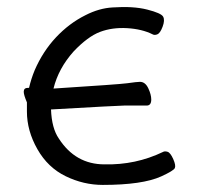

<svg xmlns="http://www.w3.org/2000/svg" viewBox="-20 -505 562 542"><path d="M131 -255Q318 -267 339 -270Q367 -274 375 -274Q390 -274 398.5 -256Q407 -238 407 -224Q407 -207 394 -207H330Q316 -207 124 -196Q126 -143 146 -114Q193 -41 275 -41Q363 -39 440 -76Q445 -79 453 -76.5Q461 -74 469 -56Q477 -38 473.5 -30.5Q470 -23 435 -7Q382 17 270 17Q216 17 165.5 -7.5Q115 -32 85.5 -84Q56 -136 56 -190V-216Q47 -237 47 -246Q47 -257 59 -257H62Q68 -283 78 -307Q101 -360 138 -399.5Q175 -439 221 -462Q260 -482 298 -484Q356 -488 395.5 -478Q435 -468 440.5 -458Q446 -448 439 -429.5Q432 -411 424 -408Q416 -405 411 -408Q381 -423 339 -425.5Q297 -428 262.5 -415Q228 -402 188 -360Q145 -312 131 -255Z"/></svg>

Font: Fusion Kai T
Style: Regular
Weight: 400
Designer: Fontworks Inc.
Version: Version 24.134;May 13, 2024